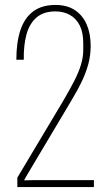

<svg xmlns="http://www.w3.org/2000/svg" viewBox="-20 -755 442 775"><path d="M50 0V-38L234 -346Q261 -392 279.5 -428Q298 -464 307 -494.5Q316 -525 316 -552V-581Q316 -624 302 -652Q288 -680 262.5 -694.5Q237 -709 204 -709Q156 -709 127.5 -684.5Q99 -660 87 -616.5Q75 -573 76 -514H46Q46 -584 62.5 -633.5Q79 -683 114 -709Q149 -735 204 -735Q251 -735 282.5 -714Q314 -693 330 -656Q346 -619 346 -570Q346 -533 337 -498.5Q328 -464 311 -428Q294 -392 268 -349L87 -45L78 -29V-27L118 -28H359V0Z"/></svg>

Font: Hubot Sans Condensed ExtraLight
Style: Regular
Weight: 200
Width: 3
Designer: Deni Anggara
Foundry: GitHub, Inc., Subsidiary of Microsoft Corporation
Version: Version 2.000